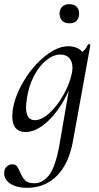

<svg xmlns="http://www.w3.org/2000/svg" viewBox="-41 -621 475 922"><path d="M18 -62Q18 -71 20 -91Q30 -160 73.5 -232.5Q117 -305 176 -352Q235 -399 287 -399Q329 -399 355 -372Q374 -388 381 -407Q383 -409 385 -409Q388 -409 391 -407.5Q394 -406 393 -405L310 53Q291 163 233.5 222Q176 281 88 281Q40 281 9.5 261.5Q-21 242 -21 211Q-21 190 -9 179Q3 168 18 168Q33 168 40 176.5Q47 185 55 205Q66 231 79.5 245Q93 259 125 259Q164 259 194.5 220Q225 181 244 77L289 -184Q246 -93 190 -40Q134 13 81 13Q51 13 34.5 -5.5Q18 -24 18 -62ZM126 -44Q160 -44 197.5 -79Q235 -114 264.5 -167Q294 -220 304 -269Q307 -283 307 -296Q307 -325 292 -342Q277 -359 249 -359Q215 -359 181 -331.5Q147 -304 122 -256Q97 -208 88 -148Q84 -116 84 -106Q84 -44 126 -44ZM258 -589Q270 -601 292 -601Q314 -601 326.5 -589Q339 -577 339 -556Q339 -534 327 -521.5Q315 -509 292 -509Q270 -509 257.5 -521.5Q245 -534 245 -556Q245 -577 258 -589Z"/></svg>

Font: CormorantInfant-MediumItalic
Style: Italic
Weight: 500
Italic angle: -10°
Designer: Christian Thalmann (Catharsis Fonts)
Foundry: Catharsis Fonts
Version: Version 3.303